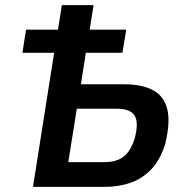

<svg xmlns="http://www.w3.org/2000/svg" viewBox="-20 -725 719 745"><path d="M108 0 190 -520H67L81 -610H205L220 -705H343L328 -610H470L455 -520H313L294 -398H463Q529 -398 572 -376Q615 -354 628.5 -303.5Q642 -253 621 -166Q601 -103 566 -67Q531 -31 485.5 -15.5Q440 0 389 0ZM245 -96H386Q432 -96 459.5 -117Q487 -138 503 -189Q519 -251 502 -277Q485 -303 435 -303H278Z"/></svg>

Font: Nunito Sans 7pt Condensed
Style: Bold Italic
Weight: 700
Width: 3
Italic angle: -9°
Designer: Vernon Adams
Foundry: Vernon Adams
Version: Version 3.101;gftools[0.9.27]